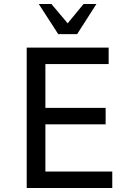

<svg xmlns="http://www.w3.org/2000/svg" viewBox="-20 -936 658 956"><path d="M506 -317H206V-82H539V0H113V-699H521V-617H206V-399H506ZM460 -916 364 -766H270L173 -916H236L317 -820L396 -916Z"/></svg>

Font: Fragment Mono
Style: Regular
Weight: 400
Monospace: yes
Designer: Wei Huang based on Nimbus Sans by URW Studio, based on Helvetica by Max Miedinger.
Foundry: Wei Huang
Version: Version 1.021; ttfautohint (v1.8.4.7-5d5b)